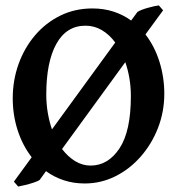

<svg xmlns="http://www.w3.org/2000/svg" viewBox="-20 -661 662 707"><path d="M46.9 25.9 31.2 7.8 96.7 -82Q63 -125.5 44.9 -181.6Q26.9 -237.8 26.9 -298.8Q26.9 -365.2 48.3 -425Q69.8 -484.9 109.1 -531Q148.4 -577.1 202.1 -603.5Q255.9 -629.9 320.3 -629.9Q362.3 -629.9 398.2 -618.2Q434.1 -606.4 462.9 -585.4L486.3 -617.2Q500 -625.5 524.9 -632.3Q549.8 -639.2 564.9 -641.1L580.6 -623L515.6 -534.2Q549.8 -489.7 567.4 -432.9Q585 -376 585 -315.9Q585 -249.5 561.8 -189.9Q538.6 -130.4 498 -84.2Q457.5 -38.1 404.5 -11.7Q351.6 14.6 292 14.6Q250.5 14.6 214.6 2.7Q178.7 -9.3 149.4 -30.8L126.5 1Q120.6 5.9 104.5 11.2Q88.4 16.6 71.8 20.5Q55.2 24.4 46.9 25.9ZM171.4 -184.6 404.3 -504.4Q383.3 -533.2 355.5 -549.8Q327.6 -566.4 294.9 -566.4Q224.6 -566.4 187.5 -499.5Q150.4 -432.6 150.4 -313Q150.4 -277.8 156 -245.4Q161.6 -212.9 171.4 -184.6ZM313.5 -51.3Q377.9 -51.3 419.9 -114.5Q461.9 -177.7 461.9 -307.1Q461.9 -373 441.4 -432.1L208.5 -112.3Q230 -84 256.8 -67.6Q283.7 -51.3 313.5 -51.3Z"/></svg>

Font: David Libre
Style: Bold
Weight: 700
Designer: Ismar David, J. Victor Gaultney, Annie Olsen and Meir Sadan
Foundry: Monotype Imaging Inc. & SIL International
Version: Version 1.100; ttfautohint (v1.8.4.7-5d5b)